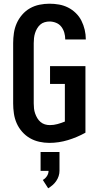

<svg xmlns="http://www.w3.org/2000/svg" viewBox="-20 -763 540 1036"><path d="M246 8Q219 8 192 2Q165 -4 141.5 -17.5Q118 -31 99.5 -52Q81 -73 70 -98Q59 -123 55 -150.5Q51 -178 51 -205V-530Q51 -557 55 -584.5Q59 -612 70 -637Q81 -662 99.5 -683.5Q118 -705 142 -718.5Q166 -732 193 -737.5Q220 -743 247 -743Q273 -743 298.5 -738.5Q324 -734 347 -722.5Q370 -711 389 -692.5Q408 -674 419.5 -651Q431 -628 437 -602.5Q443 -577 443 -551Q443 -551 443 -551Q443 -551 443 -550H332Q332 -551 332 -551Q332 -551 332 -551Q332 -569 327 -586.5Q322 -604 311 -618.5Q300 -633 282.5 -640Q265 -647 247 -647Q234 -647 220.5 -643Q207 -639 197 -630Q187 -621 180 -609Q173 -597 169 -584Q165 -571 163.5 -557.5Q162 -544 162 -530V-205Q162 -191 163.5 -177.5Q165 -164 169.5 -151Q174 -138 181 -126Q188 -114 198.5 -105Q209 -96 222 -92Q235 -88 249 -88Q270 -88 290 -93.5Q310 -99 330 -107V-310H250V-406H441V-47Q396 -22 346.5 -7Q297 8 246 8ZM240 253 211 208Q224 201 233 187.5Q242 174 242 159H199V57H301V159Q301 173 296.5 187Q292 201 283.5 213.5Q275 226 264 235.5Q253 245 240 253Z"/></svg>

Font: Iosevka SS04
Style: Bold
Weight: 700
Monospace: yes
Designer: Belleve Invis
Foundry: Belleve Invis
Version: Version 19.0.0; ttfautohint (v1.8.4)